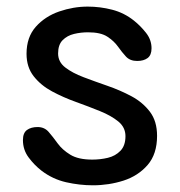

<svg xmlns="http://www.w3.org/2000/svg" viewBox="-20 -553 540 576"><path d="M258.8 2.9Q218.8 2.9 178.2 -6.3Q137.7 -15.6 104.5 -41Q83 -57.6 65.9 -80.6Q48.8 -103.5 48.8 -132.8Q48.8 -154.3 61 -163.1Q73.2 -171.9 92.8 -171.9Q113.3 -171.9 126 -157.2Q138.7 -142.6 152.8 -123Q167 -103.5 190.9 -88.9Q214.8 -74.2 256.8 -74.2Q281.2 -74.2 303.7 -79.6Q326.2 -85 341.3 -100.6Q356.4 -116.2 356.4 -144.5Q356.4 -170.9 335 -188.5Q313.5 -206.1 279.8 -219.7Q246.1 -233.4 208 -247.1Q169.9 -260.7 136.2 -278.8Q102.5 -296.9 81.1 -324.2Q59.6 -351.6 59.6 -391.6Q59.6 -441.4 87.4 -472.7Q115.2 -503.9 157.7 -518.6Q200.2 -533.2 243.2 -533.2Q280.3 -533.2 316.4 -523.9Q352.5 -514.6 381.8 -491.2Q401.4 -475.6 418 -454.6Q434.6 -433.6 434.6 -408.2Q434.6 -387.7 422.9 -378.9Q411.1 -370.1 391.6 -370.1Q370.1 -370.1 357.9 -383.3Q345.7 -396.5 334 -413.1Q322.3 -429.7 302.2 -442.9Q282.2 -456.1 244.1 -456.1Q222.7 -456.1 202.1 -451.2Q181.6 -446.3 168 -432.6Q154.3 -418.9 154.3 -392.6Q154.3 -367.2 175.8 -350.6Q197.3 -334 231 -321.3Q264.6 -308.6 302.7 -295.4Q340.8 -282.2 374.5 -264.2Q408.2 -246.1 429.7 -217.8Q451.2 -189.5 451.2 -145.5Q451.2 -90.8 422.9 -58.1Q394.5 -25.4 350.6 -11.2Q306.6 2.9 258.8 2.9Z"/></svg>

Font: Kosugi Maru
Style: Regular
Weight: 400
Designer: MOTOYA
Version: Version 4.002